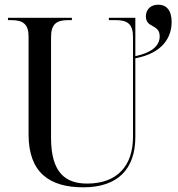

<svg xmlns="http://www.w3.org/2000/svg" viewBox="-20 -790 759 820"><path d="M336 10C484 10 558 -69 558 -205V-541C675 -563 713 -631 713 -696C713 -747 690 -770 656 -770C623 -770 603 -749 603 -720C603 -669 662 -688 662 -635C662 -595 630 -566 558 -550V-714H445V-704H476C525 -704 548 -686 548 -633V-206C548 -82 481 -6 352 -6C261 -6 198 -51 198 -201V-631C198 -686 220 -704 270 -704H287V-714H14V-704H29C79 -704 102 -686 102 -634V-216C102 -53 191 10 336 10Z"/></svg>

Font: Noto Serif Display SemiCondensed
Style: Regular
Weight: 400
Width: 4
Designer: Monotype Design Team
Foundry: Monotype Imaging Inc.
Version: Version 2.009